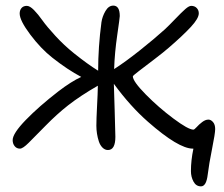

<svg xmlns="http://www.w3.org/2000/svg" viewBox="-20 -556 796 681"><path d="M50.8 -28.8Q39.1 -28.8 32 -37.6Q24.9 -46.4 24.9 -59.1Q24.9 -82.5 71.5 -130.6Q118.2 -178.7 187 -231.9Q232.9 -267.1 268.1 -283.2Q219.2 -309.1 166 -351.1Q125 -383.3 87.4 -433.3Q49.8 -483.4 49.8 -507.8Q49.8 -520 56.4 -527.6Q63 -535.2 75.2 -535.2Q85.9 -535.2 100.6 -520.3Q115.2 -505.4 130.6 -483.6Q146 -461.9 176.5 -428.7Q207 -395.5 242.2 -367.2Q291 -328.1 328.1 -305.2Q328.1 -388.2 339.8 -477.1Q342.8 -497.6 354 -516.8Q365.2 -536.1 381.8 -536.1Q404.8 -536.1 404.8 -499Q404.8 -493.2 395.8 -431.2Q386.7 -369.1 384.8 -311Q423.8 -335.9 476.1 -377.4Q528.3 -418.9 564.9 -452.1Q578.6 -464.8 601.8 -489Q625 -513.2 637.7 -524.2Q650.4 -535.2 658.2 -535.2Q670.4 -535.2 677.7 -527.6Q685.1 -520 685.1 -508.8Q685.1 -490.7 656.7 -460.2Q628.4 -429.7 579.1 -387.2Q560.1 -370.6 527.1 -345.5Q494.1 -320.3 472.7 -304Q451.2 -287.6 451.2 -285.2Q451.2 -267.6 496.8 -221.2Q542.5 -174.8 595.2 -135.5Q647.9 -96.2 666 -96.2Q669.4 -96.2 677.5 -105.2Q685.5 -114.3 697 -123Q708.5 -131.8 719.2 -131.8Q728 -131.8 735.6 -123Q743.2 -114.3 743.2 -98.1Q743.2 -83 732.2 -28.3Q721.2 26.4 716.8 63Q711.9 105 692.9 105Q675.3 105 666.3 88.1Q657.2 71.3 657.2 50.8Q657.2 12.7 666 -28.8H664.1Q613.3 -28.8 504.9 -124Q441.9 -179.2 383.8 -258.8Q384.3 -241.2 386.7 -165.5Q389.2 -89.8 389.2 -70.8Q389.2 -23.9 362.8 -23.9Q352.1 -23.9 343.5 -32.5Q335 -41 330.6 -54.4Q326.2 -67.9 324 -82Q321.8 -96.2 321.8 -109.9Q321.8 -132.8 324.2 -179Q326.7 -225.1 327.1 -252Q265.6 -216.8 221.2 -182.1Q181.6 -150.9 142.1 -110.6Q102.5 -70.3 81.8 -49.6Q61 -28.8 50.8 -28.8Z"/></svg>

Font: Shantell Sans Bouncy
Style: Regular
Weight: 300
Designer: Stephen Nixon, Anya Danilova, Shantell Martin
Foundry: Arrow Type
Version: Version 1.006;[9816181b4]